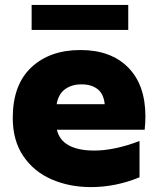

<svg xmlns="http://www.w3.org/2000/svg" viewBox="-20 -754 646 783"><path d="M32 -273Q32 -408 107.5 -479Q183 -550 308 -550Q432 -550 502.5 -479Q573 -408 573 -279Q573 -254 570 -225H212Q222 -182 261 -161Q300 -140 364 -140Q447 -140 549 -179V-31Q452 9 351 9Q263 9 190.5 -22.5Q118 -54 75 -117.5Q32 -181 32 -273ZM312 -410Q272 -410 245 -390Q218 -370 211 -329H407Q403 -371 378 -390.5Q353 -410 312 -410ZM109 -734H503V-632H109Z"/></svg>

Font: Chess Sans ExtraBold
Style: Regular
Weight: 800
Designer: Wolf Bōese
Foundry: Wolf Bōese
Version: Version 7.223